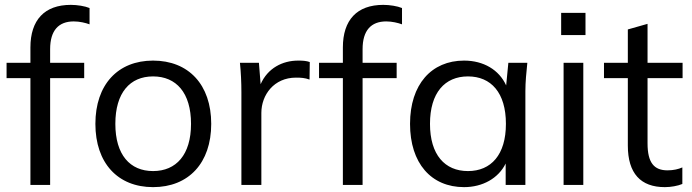

<svg xmlns="http://www.w3.org/2000/svg" viewBox="-20 -760 2845 789"><path d="M105 0H186V-439H326V-502H186V-558C186 -635 221 -672 283 -672C307 -672 332 -666 348 -660V-727C329 -735 297 -740 271 -740C163 -740 105 -678 105 -565V-502H7V-439H105Z M609 9C755 9 848 -90 848 -251C848 -412 755 -511 609 -511C464 -511 372 -412 372 -251C372 -90 464 9 609 9ZM609 -57C514 -57 454 -124 454 -251C454 -379 514 -446 609 -446C704 -446 765 -379 765 -251C765 -124 704 -57 609 -57Z M972 -381V0H1054V-296C1054 -370 1106 -441 1196 -441C1217 -441 1233 -440 1252 -433L1253 -505C1239 -510 1225 -511 1205 -511C1141 -511 1080 -480 1051 -414L1044 -502H966C970 -463 972 -421 972 -381Z M1389 0H1470V-439H1610V-502H1470V-558C1470 -635 1505 -672 1567 -672C1591 -672 1616 -666 1632 -660V-727C1613 -735 1581 -740 1555 -740C1447 -740 1389 -678 1389 -565V-502H1291V-439H1389Z M1887 9C1963 9 2028 -27 2058 -88V0H2139V-386C2139 -423 2143 -463 2147 -502H2069L2060 -409C2031 -473 1967 -511 1887 -511C1753 -511 1665 -413 1665 -251C1665 -89 1752 9 1887 9ZM1903 -57C1808 -57 1747 -124 1747 -251C1747 -379 1808 -446 1903 -446C1998 -446 2059 -379 2059 -251C2059 -124 1998 -57 1903 -57Z M2296 0H2377V-502H2296ZM2286 -616H2386V-707H2286Z M2712 9C2737 9 2765 4 2784 -4V-72C2768 -65 2748 -60 2723 -60C2668 -60 2641 -91 2641 -171V-439H2785V-502H2641V-662L2560 -639V-502H2462V-439H2560V-162C2560 -47 2613 9 2712 9Z"/></svg>

Font: Poppy and Pepper
Style: Regular
Weight: 400
Designer: Thy Ha
Foundry: Thy Ha
Version: Version 0.001;Glyphs 3.2 (3227)